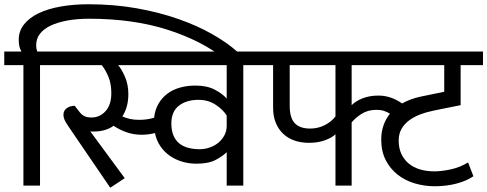

<svg xmlns="http://www.w3.org/2000/svg" viewBox="-30 -872 2289 902"><path d="M71 -630Q58 -649 58 -685Q58 -726 83 -757.5Q108 -789 152 -810Q196 -831 256 -841.5Q316 -852 386 -852Q506 -852 612.5 -833Q719 -814 808.5 -782.5Q898 -751 968 -711Q1038 -671 1085 -629L1095 -620L1051 -575L1027 -594Q918 -681 756.5 -732.5Q595 -784 389 -784Q332 -784 286 -775.5Q240 -767 207.5 -751.5Q175 -736 157.5 -713Q140 -690 140 -660Q140 -650 141 -644Q142 -638 145 -630H248V-566H158V0H80V-566H-10V-630Z M1203 -630V-566H1113V0H1035V-157Q1017 -139 983.5 -121Q950 -103 893 -103Q858 -103 826 -112.5Q794 -122 768 -140Q742 -158 723.5 -185Q705 -212 698 -247Q668 -239 635 -239Q597 -239 563.5 -251Q530 -263 504 -281Q465 -254 410 -254Q405 -254 402 -254Q399 -254 394 -255L556 -35L488 10L295 -273Q279 -296 273.5 -308.5Q268 -321 268 -332Q268 -353 284 -364Q300 -375 321 -375L342 -348Q354 -332 367 -326Q380 -320 400 -320Q439 -320 466 -350Q493 -380 493 -434Q493 -479 479 -512Q465 -545 448 -566H228V-630ZM525 -566Q541 -548 557 -511.5Q573 -475 573 -430Q573 -369 545 -325Q563 -317 581.5 -313Q600 -309 625 -309Q642 -309 660 -311.5Q678 -314 694 -319Q698 -356 714.5 -384.5Q731 -413 756.5 -432Q782 -451 815.5 -460.5Q849 -470 888 -470Q942 -470 978.5 -451Q1015 -432 1035 -409V-566ZM1035 -329Q1018 -357 983 -380Q948 -403 903 -403Q846 -403 810.5 -375.5Q775 -348 775 -292Q775 -259 785 -235.5Q795 -212 812.5 -198Q830 -184 854.5 -177.5Q879 -171 908 -171Q933 -171 956.5 -179.5Q980 -188 997 -202.5Q1014 -217 1024.5 -237Q1035 -257 1035 -280Z M2194 -44Q2162 -22 2114.5 -9.5Q2067 3 2012 3Q1964 3 1918.5 -10.5Q1873 -24 1838 -51.5Q1803 -79 1782 -120Q1761 -161 1761 -216Q1761 -252 1771.5 -282.5Q1782 -313 1802 -338Q1789 -346 1774 -351Q1759 -356 1739 -356Q1698 -356 1668.5 -337Q1639 -318 1622 -297V0H1546V-241Q1529 -225 1496.5 -213Q1464 -201 1422 -201Q1386 -201 1355.5 -211Q1325 -221 1302 -242Q1279 -263 1266 -294Q1253 -325 1253 -367V-566H1183V-630H2239V-566H2134V-378L2010 -353Q1975 -346 1944.5 -334.5Q1914 -323 1891.5 -306Q1869 -289 1856 -266Q1843 -243 1843 -212Q1843 -176 1855.5 -149Q1868 -122 1890.5 -103.5Q1913 -85 1943.5 -76Q1974 -67 2011 -67Q2045 -67 2088.5 -76.5Q2132 -86 2169 -109ZM1622 -378Q1642 -398 1674.5 -410.5Q1707 -423 1747 -423Q1779 -423 1807 -413Q1835 -403 1859 -386Q1898 -408 1946 -418L2057 -441V-566H1622ZM1331 -375Q1331 -318 1355 -293Q1379 -268 1427 -268Q1463 -268 1494.5 -283.5Q1526 -299 1546 -325V-566H1331Z"/></svg>

Font: Mukta
Style: Regular
Weight: 400
Designer: Girish Dalvi and Yashodeep Gholap
Foundry: Ek Type
Version: Version 2.538;PS 1.001;hotconv 16.6.51;makeotf.lib2.5.65220;